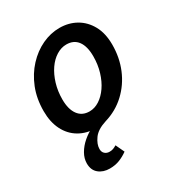

<svg xmlns="http://www.w3.org/2000/svg" viewBox="-172 -613 868 940"><g transform="rotate(-30 261.5 -143.0)"><path d="M175 217Q138 217 113.5 197Q89 177 89 139Q89 111 104.5 84Q120 57 145.5 35Q171 13 200 -1L217 12Q162 12 120.5 -12.5Q79 -37 56.5 -82Q34 -127 34 -188Q34 -259 57 -316.5Q80 -374 119 -416Q158 -458 206 -480.5Q254 -503 304 -503Q356 -503 397.5 -479.5Q439 -456 463.5 -411.5Q488 -367 488 -303Q488 -230 462 -167.5Q436 -105 387.5 -59.5Q339 -14 272 6Q221 22 199.5 52Q178 82 178 109Q178 126 188.5 135.5Q199 145 215 145Q227 145 236 141.5Q245 138 255 132L278 181Q256 197 231 207Q206 217 175 217ZM229 -75Q258 -75 285 -92.5Q312 -110 333 -140.5Q354 -171 366.5 -212Q379 -253 379 -300Q379 -356 357 -386Q335 -416 293 -416Q264 -416 236.5 -399Q209 -382 188 -351.5Q167 -321 154.5 -280Q142 -239 142 -192Q142 -137 164.5 -106Q187 -75 229 -75Z"/></g></svg>

Font: Source Sans 3 ExtraLight SemiBold
Style: Italic
Weight: 600
Italic angle: -11°
Version: Version 3.052;hotconv 1.1.0;makeotfexe 2.6.0